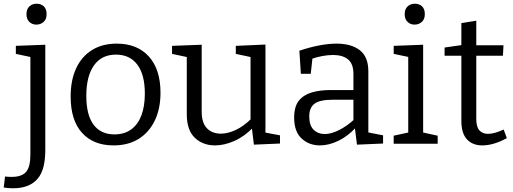

<svg xmlns="http://www.w3.org/2000/svg" viewBox="-61 -771 2754 1030"><path d="M9 239Q-3 239 -15 238Q-27 237 -41 235L-34 176Q-24 177 -15 177.5Q-6 178 1 178Q56 178 79 151Q102 124 102 59V-476L113 -463L24 -482V-525L182 -531V33Q182 84 172.5 122.5Q163 161 142 186.5Q121 212 88 225.5Q55 239 9 239ZM134 -639Q111 -639 96 -654Q81 -669 81 -695Q81 -722 96.5 -736.5Q112 -751 135 -751Q159 -751 174 -737Q189 -723 189 -695Q189 -668 173 -653.5Q157 -639 134 -639Z M565 -537Q675 -537 737.5 -468Q800 -399 800 -273Q800 -188 769.5 -124.5Q739 -61 683 -26Q627 9 548 9Q440 9 379 -58.5Q318 -126 318 -253Q318 -341 347.5 -404.5Q377 -468 432.5 -502.5Q488 -537 565 -537ZM561 -478Q484 -478 443 -420Q402 -362 402 -257Q402 -154 441 -102Q480 -50 553 -50Q606 -50 642.5 -76.5Q679 -103 697.5 -152Q716 -201 716 -269Q716 -371 675.5 -424.5Q635 -478 561 -478Z M1093 9Q1027 9 984 -32Q941 -73 941 -158V-477L951 -463L862 -482V-525L1021 -531V-172Q1021 -112 1049 -83Q1077 -54 1124 -54Q1161 -54 1204 -74Q1247 -94 1289 -136L1283 -118V-479L1293 -463L1204 -482V-525L1363 -532V-49L1351 -62L1441 -45V-1L1301 5L1289 -94L1300 -90Q1251 -39 1196.5 -15Q1142 9 1093 9Z M1915 -45 1902 -63 1994 -45V-1L1854 5L1842 -91L1849 -88Q1805 -40 1754 -15.5Q1703 9 1655 9Q1597 9 1557 -28Q1517 -65 1517 -140Q1517 -199 1542 -230.5Q1567 -262 1611 -275Q1655 -288 1713 -288H1844L1835 -278V-374Q1835 -429 1806 -452.5Q1777 -476 1726 -476Q1699 -476 1668.5 -470.5Q1638 -465 1604 -453L1616 -466L1606 -375H1553L1545 -499Q1602 -518 1652 -527.5Q1702 -537 1744 -537Q1824 -537 1869.5 -501.5Q1915 -466 1915 -388ZM1598 -147Q1598 -98 1621.5 -75Q1645 -52 1681 -52Q1716 -52 1758.5 -73.5Q1801 -95 1841 -132L1835 -111V-245L1844 -236H1725Q1654 -236 1626 -214.5Q1598 -193 1598 -147Z M2209 -51 2200 -62 2287 -43V0H2051V-43L2138 -62L2129 -51V-473L2137 -464L2051 -482V-525L2209 -531ZM2163 -639Q2140 -639 2125 -654Q2110 -669 2110 -695Q2110 -722 2125.5 -736.5Q2141 -751 2164 -751Q2188 -751 2203 -737Q2218 -723 2218 -695Q2218 -668 2202 -653.5Q2186 -639 2163 -639Z M2526 9Q2474 9 2444 -23.5Q2414 -56 2414 -122V-485L2427 -472H2324V-516L2428 -531L2414 -515V-647L2494 -660V-515L2483 -528H2640L2637 -472H2483L2494 -485V-133Q2494 -91 2510.5 -72Q2527 -53 2557 -53Q2575 -53 2596 -59Q2617 -65 2641 -76L2658 -30Q2587 9 2526 9Z"/></svg>

Font: Pack4
Style: Regular
Weight: 400
Version: Version 2.002